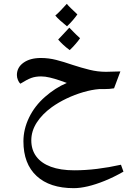

<svg xmlns="http://www.w3.org/2000/svg" viewBox="-20 -693 682 1000"><path d="M364 287Q239 287 170.5 223.5Q102 160 102 43Q102 -20 131.5 -81Q161 -142 215 -189Q240 -211 268.5 -229.5Q297 -248 328 -261Q312 -267 288.5 -275Q265 -283 240 -289Q215 -295 194 -295Q165 -295 143 -287Q121 -279 86 -257Q79 -263 73.5 -276Q68 -289 68 -302Q68 -342 102.5 -366.5Q137 -391 193 -391Q233 -391 272.5 -381Q312 -371 358 -355Q404 -340 446.5 -329.5Q489 -319 532 -319L607 -321L574 -233Q563 -231 549.5 -230Q536 -229 522 -229Q508 -229 496 -229Q458 -226 413.5 -213Q369 -200 327 -180Q285 -160 250 -135Q199 -98 171 -54Q143 -10 143 38Q143 87 169 122Q195 157 245 175.5Q295 194 367 194Q425 194 486 186.5Q547 179 610 165L623 201Q572 230 525 249Q478 268 437.5 277.5Q397 287 364 287ZM329 -556Q308 -573 293 -586.5Q278 -600 268 -612Q279 -621 294 -636.5Q309 -652 328 -673Q335 -664 349 -650.5Q363 -637 383 -618Q374 -605 360 -588.5Q346 -572 329 -556ZM343 -432Q324 -446 309 -460Q294 -474 283 -487Q293 -498 308 -513.5Q323 -529 341 -549Q350 -540 363.5 -526Q377 -512 397 -494Q389 -482 374.5 -465Q360 -448 343 -432Z"/></svg>

Font: Noto Naskh Arabic Medium
Style: Regular
Weight: 500
Designer: Monotype Design Team, David Williams, Mohamad Dakak and Nizar Qandah
Foundry: Monotype Imaging Inc.
Version: Version 2.016